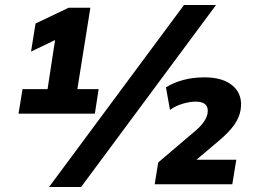

<svg xmlns="http://www.w3.org/2000/svg" viewBox="-20 -736 1015 767"><path d="M54 0ZM54 -282ZM54 -282 70 -380H170L200 -576L104 -530L122 -642L254 -705H341L289 -380H374L359 -282ZM304 11H176L715 -716H843ZM598 0 612 -87 753 -207Q780 -229 793 -247.5Q806 -266 809 -282Q817 -330 762 -330Q738 -330 709.5 -321.5Q681 -313 659 -297L643 -387Q673 -406 712 -416.5Q751 -427 797 -427Q873 -427 912 -391.5Q951 -356 941 -296Q936 -266 915.5 -237Q895 -208 856 -175L765 -98H924L908 0Z"/></svg>

Font: Winston
Style: Bold Italic
Weight: 700
Italic angle: -9°
Designer: Original fonts by Vernon Adams / Changes by Cristiano Sobral
Foundry: Original fonts by Vernon Adams / Changes by Cristiano Sobral
Version: Version 2.503;July 17, 2020;FontCreator 13.0.0.2655 64-bit